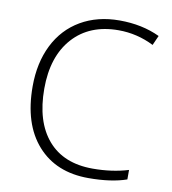

<svg xmlns="http://www.w3.org/2000/svg" viewBox="-82 -796 785 877"><g transform="rotate(10 310.5 -357.0)"><path d="M405.8 -679.2Q271.5 -679.2 194.3 -593.3Q117.2 -507.3 117.2 -357.9Q117.2 -205.1 189.9 -120.6Q262.7 -36.1 397.9 -36.1Q487.8 -36.1 563 -59.1V-15.1Q492.2 9.8 386.2 9.8Q235.8 9.8 149.4 -87.4Q63 -184.6 63 -358.9Q63 -467.8 104.2 -550.8Q145.5 -633.8 222.9 -679Q300.3 -724.1 402.8 -724.1Q507.3 -724.1 589.8 -685.1L569.8 -640.1Q491.7 -679.2 405.8 -679.2Z"/></g></svg>

Font: Zoram GWebM Light
Style: Regular
Weight: 300
Foundry: Ascender Corporation
Version: Version 1.000